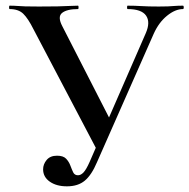

<svg xmlns="http://www.w3.org/2000/svg" viewBox="-20 -645 668 677"><path d="M216 12Q179 12 155.5 -4.5Q132 -21 132 -48Q132 -66 144.5 -81Q157 -96 181 -96Q203 -96 213 -85.5Q223 -75 228 -61.5Q233 -48 238 -37.5Q243 -27 255 -27Q265 -27 274.5 -37Q284 -47 296 -74L494 -528Q511 -567 495 -590Q479 -613 430 -613Q428 -613 428 -619Q428 -625 430 -625Q456 -625 479 -623.5Q502 -622 540 -622Q560 -622 572 -622.5Q584 -623 595.5 -624Q607 -625 625 -625Q628 -625 628 -619Q628 -613 625 -613Q598 -613 569 -589.5Q540 -566 522 -526L322 -73Q303 -28 279 -8Q255 12 216 12ZM324 -112 98 -542Q79 -580 62 -596.5Q45 -613 14 -613Q12 -613 12 -619Q12 -625 14 -625Q30 -625 41.5 -624Q53 -623 69.5 -622.5Q86 -622 117 -622Q157 -622 182.5 -622.5Q208 -623 224.5 -624Q241 -625 255 -625Q257 -625 257 -619Q257 -613 255 -613Q216 -613 199 -599.5Q182 -586 200 -552L373 -214Z"/></svg>

Font: Cormorant SemiBold
Style: Regular
Weight: 600
Designer: Christian Thalmann (Catharsis Fonts)
Foundry: Catharsis Fonts
Version: Version 4.000